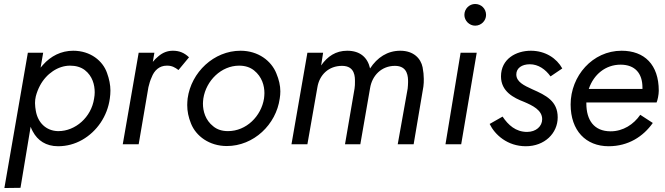

<svg xmlns="http://www.w3.org/2000/svg" viewBox="-20 -725 3341 965"><path d="M83 219 134 -88C137 -79 141 -71 145 -64C169 -19 211 10 272 10C315 10 356 -1 393 -22C467 -64 520 -141 532 -230C534 -244 535 -257 535 -270C535 -298 529 -328 518 -358C497 -419 435 -470 348 -470C287 -470 235 -443 196 -399C192 -394 188 -390 184 -385L197 -460H120L2 220ZM453 -230C439 -135 358 -66 274 -66C273 -66 271 -66 270 -66C211 -68 170 -109 160 -168C158 -180 156 -193 156 -207C156 -213 157 -218 157 -224L160 -241C165 -260 172 -278 181 -295C213 -355 272 -395 332 -395C361 -395 386 -388 406 -373C445 -343 456 -298 456 -261C456 -251 455 -241 453 -230Z M756 -460H677L597 0H677L726 -287C730 -304 735 -321 742 -336C755 -371 781 -395 818 -395C819 -395 820 -395 821 -395C844 -395 860 -386 877 -373L930 -437C906 -460 881 -470 849 -470C822 -470 798 -461 776 -442C766 -434 757 -425 748 -414Z M923 -230C922 -219 921 -207 921 -197C921 -166 927 -136 940 -104C965 -41 1032 9 1120 9C1255 9 1368 -99 1386 -230C1388 -242 1389 -254 1389 -266C1389 -295 1382 -325 1369 -356C1344 -419 1278 -470 1189 -470C1055 -470 941 -362 923 -230ZM1002 -230C1016 -320 1092 -395 1182 -395C1212 -395 1237 -387 1257 -371C1297 -339 1309 -294 1309 -257C1309 -248 1308 -239 1307 -230C1293 -141 1218 -66 1126 -66C1096 -66 1071 -74 1052 -90C1012 -121 1000 -167 1000 -204C1000 -212 1001 -221 1002 -230Z M2108 -290C2110 -303 2110 -316 2110 -329C2110 -346 2108 -366 2104 -387C2095 -431 2059 -470 1992 -470C1927 -470 1876 -436 1840 -381C1828 -435 1791 -470 1725 -470C1668 -470 1626 -442 1594 -396L1604 -460H1525L1445 0H1525L1575 -285C1585 -349 1632 -394 1699 -394C1766 -394 1764 -336 1764 -314C1764 -303 1764 -292 1762 -280L1714 0H1791L1840 -282C1850 -345 1897 -394 1965 -394C2031 -394 2031 -337 2031 -312C2031 -302 2030 -291 2029 -280L1979 0H2059Z M2314 -650C2314 -621 2339 -596 2368 -596C2399 -596 2423 -621 2423 -650C2423 -681 2399 -705 2368 -705C2339 -705 2314 -681 2314 -650ZM2295 -460 2219 0H2298L2376 -460Z M2506 -139 2441 -102C2467 -48 2530 10 2623 10C2717 10 2783 -55 2783 -135C2783 -217 2724 -246 2656 -276C2612 -296 2575 -314 2575 -351C2575 -382 2602 -402 2643 -402C2686 -402 2722 -376 2747 -341L2806 -381C2778 -432 2721 -470 2648 -470C2574 -470 2498 -429 2498 -341C2498 -265 2562 -233 2614 -213C2656 -195 2705 -172 2705 -126C2705 -90 2674 -62 2629 -62C2572 -62 2534 -97 2506 -139Z M3039 10C3138 10 3213 -39 3261 -107L3198 -148C3165 -100 3112 -65 3049 -65C2965 -65 2927 -122 2927 -205C2927 -207 2927 -209 2927 -210H3280C3285 -221 3291 -249 3291 -269C3291 -400 3219 -470 3104 -470C2958 -470 2848 -343 2848 -200C2848 -68 2925 10 3039 10ZM2939 -278 2940 -280C2964 -350 3023 -400 3099 -400C3172 -400 3209 -356 3209 -285C3209 -282 3209 -280 3209 -278Z"/></svg>

Font: Jost
Style: Italic
Weight: 400
Italic angle: -5°
Version: Version 3.710